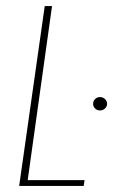

<svg xmlns="http://www.w3.org/2000/svg" viewBox="-20 -611 372 631"><path d="M43 0 127 -591H151L71 -19H258L255 0ZM309 -248Q299 -248 292.5 -254.5Q286 -261 286 -270Q286 -279 292.5 -285.5Q299 -292 309 -292Q318 -292 325 -285.5Q332 -279 332 -270Q332 -261 325 -254.5Q318 -248 309 -248Z"/></svg>

Font: Alumni Sans SC Thin
Style: Italic
Weight: 100
Italic angle: -8°
Designer: Robert E. Leuschke
Foundry: Robert E. Leuschke
Version: Version 1.016